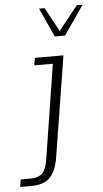

<svg xmlns="http://www.w3.org/2000/svg" viewBox="-128 -645 456 852"><g transform="rotate(-5 100.0 -219.5)"><path d="M-73 171 -68 138H-26Q12 138 29.5 119.5Q47 101 53 57L119 -361H36L42 -394H169L97 56Q87 116 59.5 143.5Q32 171 -24 171ZM138 -481 79 -610H104L162 -503L247 -610H273L184 -481Z"/></g></svg>

Font: Rokkitt SemiBold ExtraLight
Style: Italic
Weight: 250
Italic angle: -9°
Version: Version 3.103